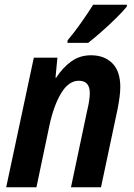

<svg xmlns="http://www.w3.org/2000/svg" viewBox="-20 -786 563 806"><path d="M350 -606Q371 -622 404 -651Q437 -680 467.5 -710Q498 -740 512 -758L513 -766H371Q349 -731 320.5 -690.5Q292 -650 264 -617L263 -606ZM133 0 187 -257Q205 -342 236.5 -394.5Q268 -447 311 -447Q357 -447 357 -395Q357 -381 354 -361.5Q351 -342 346 -322L278 0H404L474 -330Q479 -356 482 -379Q485 -402 485 -421Q485 -487 451.5 -520.5Q418 -554 362 -554Q315 -554 279 -528Q243 -502 216 -460H213L221 -544H122L6 0Z"/></svg>

Font: Noto Sans UI SemiCondensed
Style: Bold Italic
Weight: 700
Width: 4
Designer: Monotype Design Team
Foundry: Monotype Imaging Inc.
Version: 1.001